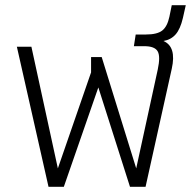

<svg xmlns="http://www.w3.org/2000/svg" viewBox="-20 -720 747 740"><path d="M167 0 45 -540H101L203 -71L331 -441V-500H372L505 -71L588 -452Q599 -503 587.5 -522.5Q576 -542 536 -542H496L503 -587H542Q586 -587 605.5 -602.5Q625 -618 633 -656L642 -700H696L685 -651Q675 -608 657 -587.5Q639 -567 610 -562Q661 -540 642 -455L541 0H481L359 -383L226 0Z"/></svg>

Font: Kanit ExtraLight
Style: Regular
Weight: 275
Designer: Katatrad Team
Foundry: CadsonDemak
Version: Version 2.000; ttfautohint (v1.8.3)